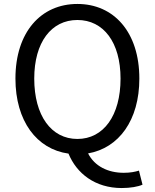

<svg xmlns="http://www.w3.org/2000/svg" viewBox="-20 -766 782 970"><path d="M371 -64C239 -64 153 -182 153 -369C153 -552 239 -665 371 -665C503 -665 589 -552 589 -369C589 -182 503 -64 371 -64ZM595 184C639 184 678 177 700 167L682 96C663 102 638 107 605 107C526 107 458 74 425 9C580 -18 684 -158 684 -369C684 -604 555 -746 371 -746C187 -746 58 -604 58 -369C58 -154 166 -12 326 10C367 110 460 184 595 184Z"/></svg>

Font: ChiuKong Gothic CL
Style: Regular
Weight: 400
Designer: Ryoko NISHIZUKA 西塚涼子 (kana, bopomofo & ideographs); Paul D. Hunt (Latin, Greek & Cyrillic); Sandoll Communications 산돌커뮤니
Foundry: Adobe
Version: Version 1.300